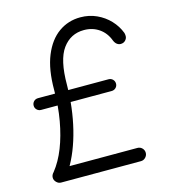

<svg xmlns="http://www.w3.org/2000/svg" viewBox="-106 -785 768 869"><g transform="rotate(-15 278.5 -350.0)"><path d="M73 0Q61 0 51.5 -9.5Q42 -19 42 -31Q42 -37 44.5 -43Q47 -49 53 -55Q84 -94 105.5 -148.5Q127 -203 139 -270.5Q151 -338 151 -413Q151 -509 177 -572.5Q203 -636 248 -668Q293 -700 350 -700Q391 -700 426 -684Q461 -668 486.5 -641Q512 -614 525 -580Q527 -573 527 -565Q527 -554 518.5 -545Q510 -536 496 -536Q487 -536 479 -542Q471 -548 466 -560Q452 -598 421.5 -619Q391 -640 351 -640Q288 -640 250.5 -588.5Q213 -537 213 -420Q212 -312 188 -215Q164 -118 121 -48L100 -62H447Q460 -62 469 -53Q478 -44 478 -31Q478 -19 469 -9.5Q460 0 447 0ZM43 -368Q43 -380 51 -388Q59 -396 71 -396H401Q413 -396 421 -388Q429 -380 429 -368Q429 -357 421 -349Q413 -341 401 -341H71Q59 -341 51 -349Q43 -357 43 -368Z"/></g></svg>

Font: National Park Light
Style: Regular
Weight: 300
Designer: Andrea Herstowski, Ben Hoepner
Version: Version 1.009